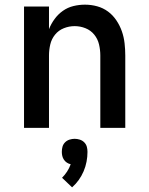

<svg xmlns="http://www.w3.org/2000/svg" viewBox="-20 -548 640 823"><path d="M83 0V-520H190V-423Q199 -446 214 -466.5Q229 -487 249.5 -501.5Q270 -516 294.5 -522Q319 -528 344 -528Q371 -528 396.5 -521Q422 -514 443 -498.5Q464 -483 479 -460.5Q494 -438 502.5 -413.5Q511 -389 514 -362.5Q517 -336 517 -310V0H410V-310Q410 -334 404.5 -357.5Q399 -381 384 -399.5Q369 -418 346.5 -427Q324 -436 300 -436Q276 -436 253.5 -427Q231 -418 216 -399.5Q201 -381 195.5 -357.5Q190 -334 190 -310V0ZM289 255 246 214Q258 202 267.5 187.5Q277 173 283 156Q274 154 266.5 149Q259 144 254 136.5Q249 129 247 120.5Q245 112 245 103Q245 91 248 80.5Q251 70 259 62Q267 54 278 50.5Q289 47 300 47Q311 47 322 50.5Q333 54 341 62Q349 70 352 80.5Q355 91 355 103Q355 124 351 145Q347 166 338.5 186Q330 206 317.5 223.5Q305 241 289 255Z"/></svg>

Font: Iosevka Semibold Extended
Style: Regular
Weight: 600
Width: 7
Monospace: yes
Designer: Belleve Invis
Foundry: Belleve Invis
Version: Version 32.5.0; ttfautohint (v1.8.4)